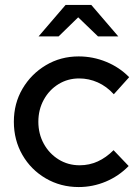

<svg xmlns="http://www.w3.org/2000/svg" viewBox="-20 -747 561 776"><path d="M298 9Q225 9 165 -26Q105 -61 70.5 -121Q36 -181 36 -255Q36 -329 71 -388.5Q106 -448 165.5 -483.5Q225 -519 298 -519Q356 -519 409.5 -497Q463 -475 502 -435L440 -366Q411 -398 375 -414Q339 -430 300 -430Q254 -430 216.5 -407Q179 -384 157 -344Q135 -304 135 -255Q135 -206 157 -166Q179 -126 217 -102.5Q255 -79 302 -79Q341 -79 375 -94.5Q409 -110 439 -140L500 -76Q460 -35 407.5 -13Q355 9 298 9ZM376 -600 296 -677 217 -600H136L245 -727H349L458 -600Z"/></svg>

Font: Red Hat Display Medium
Style: Regular
Weight: 500
Designer: Pentagram, MCKL
Foundry: Pentagram, MCKL
Version: Version 1.023